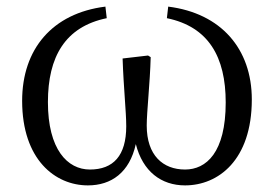

<svg xmlns="http://www.w3.org/2000/svg" viewBox="-20 -547 828 581"><path d="M485 -492C611 -466 663 -375 663 -237C663 -85 604 -34 540 -34C473 -34 424 -77 424 -167C424 -209 434 -296 436 -374L428 -379L351 -370C354 -280 362 -209 362 -165C362 -76 323 -34 252 -34C184 -34 125 -95 125 -238C125 -375 177 -466 303 -492L299 -527C138 -507 47 -398 47 -242C47 -64 147 14 246 14C317 14 372 -25 391 -111C412 -28 468 14 540 14C640 14 742 -62 742 -246C742 -399 649 -507 489 -527Z"/></svg>

Font: Noto Serif CJK JP
Style: Regular
Weight: 400
Designer: Ryoko NISHIZUKA 西塚涼子 (kana & ideographs); Frank Grießhammer (Latin, Greek & Cyrillic); Wenlong ZHANG 张文龙 (bopomofo); San
Foundry: Adobe Systems Incorporated
Version: Version 1.000;PS 1;hotconv 16.6.53;makeotf.lib2.5.65590